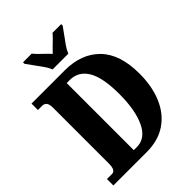

<svg xmlns="http://www.w3.org/2000/svg" viewBox="-260 -1058 1184 1184"><g transform="rotate(-45 332.0 -465.5)"><path d="M18 0V-56H62Q94 -56 94 -114V-601Q94 -633 83.5 -645.5Q73 -658 55 -658H18V-714H308Q453 -714 536.5 -628.5Q620 -543 620 -373Q620 -264 584.5 -179.5Q549 -95 479.5 -47.5Q410 0 308 0ZM288 -65Q363 -65 403 -148Q443 -231 443 -373Q443 -516 403 -583Q363 -650 288 -650H261V-65ZM259 -771Q250 -794 231.5 -820.5Q213 -847 193.5 -873Q174 -899 161 -918V-931H237Q246 -919 262.5 -902.5Q279 -886 297 -869Q315 -852 327 -838Q340 -852 357.5 -869Q375 -886 392 -902.5Q409 -919 418 -931H494V-918Q481 -899 461.5 -873Q442 -847 423.5 -820.5Q405 -794 396 -771Z"/></g></svg>

Font: Noto Serif Thai ExtraCondensed Black
Style: Regular
Weight: 900
Width: 2
Designer: Monotype Design Team
Foundry: Monotype Imaging Inc.
Version: Version 2.002; ttfautohint (v1.8.4.7-5d5b)